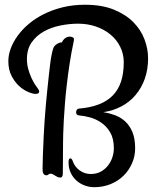

<svg xmlns="http://www.w3.org/2000/svg" viewBox="-20 -716 657 797"><path d="M594.7 -474.1Q594.7 -427.7 581.1 -389.2Q567.4 -350.6 542.7 -321.5Q518.1 -292.5 483.9 -274.4Q449.7 -256.3 409.2 -250.5Q433.6 -246.6 457.3 -237.8Q481 -229 499.5 -212.2Q518.1 -195.3 529.5 -168.2Q541 -141.1 541 -100.1Q541 -67.9 528.3 -38.6Q515.6 -9.3 493.2 12.9Q470.7 35.2 439.5 48.1Q408.2 61 371.1 61Q351.1 61 331.8 54Q312.5 46.9 297.6 33.7Q282.7 20.5 273.7 1.5Q264.6 -17.6 264.6 -41.5Q264.6 -51.3 266.4 -54.9Q268.1 -58.6 272 -58.6Q275.4 -58.6 277.8 -55.4Q280.3 -52.2 281.7 -47.9Q290 -23.4 310.8 -8.5Q331.5 6.3 356.9 6.3Q380.4 6.3 398.2 -3.4Q416 -13.2 428.2 -28.8Q440.4 -44.4 446.5 -63.2Q452.6 -82 452.6 -100.6Q452.6 -140.6 437.5 -166.3Q422.4 -191.9 400.1 -207Q377.9 -222.2 353 -228.8Q328.1 -235.4 308.6 -236.8Q301.8 -237.3 298.8 -241Q295.9 -244.6 295.9 -250Q295.9 -255.4 298.8 -260Q301.8 -264.6 306.6 -265.1Q354.5 -269 389.6 -282.5Q424.8 -295.9 448 -319.6Q471.2 -343.3 482.4 -377.4Q493.7 -411.6 493.7 -457.5Q493.7 -492.2 479 -521.7Q464.4 -551.3 438.7 -572.5Q413.1 -593.8 378.7 -605.7Q344.2 -617.7 304.2 -617.7Q268.1 -617.7 230.5 -610.1Q192.9 -602.5 162.1 -585.4Q131.3 -568.4 111.6 -540.3Q91.8 -512.2 91.8 -470.7Q91.8 -449.2 97.2 -429.7Q102.5 -410.2 109.9 -394Q117.2 -377.9 124.5 -366.5Q131.8 -355 136.2 -349.6Q138.7 -346.7 140.6 -342.8Q142.6 -338.9 142.6 -335.9Q142.6 -332 139.4 -329.1Q136.2 -326.2 127.9 -326.2Q116.2 -326.2 96.9 -334.2Q77.6 -342.3 59.3 -358.9Q41 -375.5 27.8 -401.4Q14.6 -427.2 14.6 -462.4Q14.6 -487.3 24.4 -514.2Q34.2 -541 53 -567.1Q71.8 -593.3 99.4 -616.7Q127 -640.1 162.4 -657.7Q197.8 -675.3 240.5 -685.8Q283.2 -696.3 333 -696.3Q402.3 -696.3 451.9 -676.3Q501.5 -656.2 533.2 -624.3Q564.9 -592.3 579.8 -552.7Q594.7 -513.2 594.7 -474.1ZM236.8 -540Q241.7 -550.8 250.5 -557.4Q259.3 -564 270.5 -564Q274.4 -564 280.8 -561.5Q287.1 -559.1 287.1 -553.7Q287.1 -549.8 286.4 -546.6Q285.6 -543.5 284.7 -538.1Q275.9 -496.6 269.3 -453.6Q262.7 -410.6 257.8 -369.1Q252.9 -327.6 249.8 -289.3Q246.6 -251 244.9 -218.3Q243.2 -185.5 242.4 -160.4Q241.7 -135.3 241.7 -120.1Q241.7 -71.3 241.2 -42.7Q240.7 -14.2 240.7 1Q240.7 2.9 240.7 6.3Q240.7 9.8 239.7 12.9Q238.8 16.1 236.6 18.6Q234.4 21 230.5 21Q224.1 21 218.8 18.6Q213.4 16.1 208.5 12.9Q203.6 9.8 199 7.3Q194.3 4.9 189.9 4.9Q184.6 4.9 181.2 8.3Q177.7 11.7 172.9 11.7Q167 11.7 163.6 8.8Q160.2 5.9 158.7 1.5Q157.2 -2.9 157 -7.8Q156.7 -12.7 156.7 -16.6Q156.7 -35.2 158 -71Q159.2 -106.9 161.6 -155.8Q163.1 -184.1 165.3 -216.6Q167.5 -249 170.4 -281.2Q173.3 -313.5 176.5 -344Q179.7 -374.5 182.4 -399.7Q185.1 -424.8 187.3 -442.4Q189.5 -460 190.4 -466.8Q193.8 -488.3 197.5 -503.4Q201.2 -518.6 205.6 -523.9Q209 -528.3 213.9 -531.7Q217.8 -534.7 223.6 -537.4Q229.5 -540 236.8 -540Z"/></svg>

Font: Engagement
Style: Regular
Weight: 400
Designer: Astigmatic (AOETI)
Foundry: Astigmatic (AOETI)
Version: Version 1.000